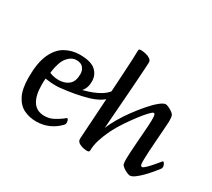

<svg xmlns="http://www.w3.org/2000/svg" viewBox="-143 -1017 1428 1292"><g transform="rotate(30 571.0 -371.5)"><path d="M248 13Q196 13 153 -7.5Q110 -28 83.5 -79Q57 -130 57 -221Q57 -334 87.5 -400.5Q118 -467 169 -495.5Q220 -524 281 -524Q366 -524 403 -491.5Q440 -459 440 -407Q440 -355 409.5 -323Q379 -291 334 -276.5Q289 -262 245 -262Q221 -262 198.5 -264Q176 -266 160 -269Q159 -263 158.5 -248Q158 -233 158 -221Q158 -137 187.5 -92Q217 -47 278 -47Q317 -47 350 -65.5Q383 -84 400 -97Q416 -111 419 -111Q425 -111 428.5 -101.5Q432 -92 432 -80Q432 -76 430 -71.5Q428 -67 422 -61Q390 -27 345.5 -7Q301 13 248 13ZM243 -304Q292 -306 320 -331.5Q348 -357 348 -412Q348 -440 331.5 -460.5Q315 -481 279 -481Q241 -481 210 -444Q179 -407 168 -320Q171 -316 193 -310Q215 -304 243 -304Z M277 -264Q270 -264 268.5 -274Q267 -284 269 -295Q271 -306 277 -306Q355 -310 425 -329Q495 -348 542 -377Q589 -406 599 -441Q601 -450 609 -441.5Q617 -433 618.5 -415Q620 -397 605 -376Q567 -327 479 -301.5Q391 -276 277 -264Z M645 13Q617 13 590 1.5Q563 -10 563 -33Q563 -39 565.5 -75.5Q568 -112 571.5 -169Q575 -226 579.5 -294Q584 -362 588 -432Q592 -502 596 -565Q600 -628 602 -675Q604 -722 604 -742Q604 -749 607 -752.5Q610 -756 620 -756Q639 -756 659.5 -751Q680 -746 694 -736Q708 -726 708 -710Q708 -703 706 -671.5Q704 -640 701 -593Q698 -546 694 -492Q690 -438 686 -384.5Q682 -331 678.5 -286Q675 -241 673 -212.5Q671 -184 671 -180Q685 -217 711.5 -262.5Q738 -308 771.5 -353.5Q805 -399 839 -438Q873 -477 902 -500.5Q931 -524 948 -524Q955 -524 971 -517Q987 -510 1002 -499Q1017 -488 1020 -477Q1022 -470 1023 -459.5Q1024 -449 1024 -434Q1023 -412 1020 -370.5Q1017 -329 1013.5 -281.5Q1010 -234 1007.5 -192.5Q1005 -151 1005 -129Q1004 -96 1007.5 -87Q1011 -78 1020 -78Q1026 -78 1039 -89.5Q1052 -101 1067.5 -118Q1083 -135 1096 -150.5Q1109 -166 1116 -175Q1122 -182 1124 -182Q1129 -182 1135.5 -171Q1142 -160 1142 -149Q1142 -139 1137 -133Q1126 -118 1105.5 -93.5Q1085 -69 1061 -44.5Q1037 -20 1014.5 -3.5Q992 13 976 13Q969 13 952.5 6Q936 -1 921 -12Q906 -23 903 -34Q901 -41 900.5 -51.5Q900 -62 900 -77Q900 -94 902 -125Q904 -156 906.5 -193.5Q909 -231 912 -268Q915 -305 917 -335.5Q919 -366 919 -382Q919 -415 916 -424Q913 -433 905 -433Q898 -433 876 -410Q854 -387 825 -349Q796 -311 766 -266.5Q736 -222 714 -178Q690 -129 676 -84.5Q662 -40 662 -1Q662 13 645 13Z"/></g></svg>

Font: BriemHand
Style: Regular
Weight: 400
Designer: Gunnlaugur SE Briem, Eben Sorkin
Foundry: Sorkin Type
Version: Version 1.001; ttfautohint (v1.8.4.7-5d5b)